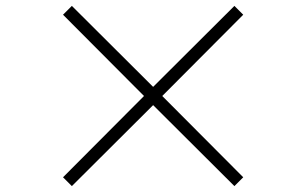

<svg xmlns="http://www.w3.org/2000/svg" viewBox="-20 -694 1040 652"><path d="M224 -62 500 -337 776 -62 806 -92 531 -368 806 -644 776 -674 500 -399 224 -674 194 -644 469 -368 194 -92Z"/></svg>

Font: Noto Serif JP Light
Style: Regular
Weight: 300
Designer: Ryoko NISHIZUKA 西塚涼子 (kana & ideographs); Frank Grießhammer (Latin, Greek & Cyrillic); Wenlong ZHANG 张文龙 (bopomofo); San
Foundry: Adobe
Version: Version 2.001;hotconv 1.1.0;makeotfexe 2.6.0